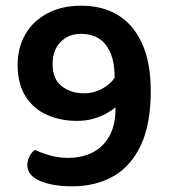

<svg xmlns="http://www.w3.org/2000/svg" viewBox="-20 -641 595 675"><path d="M76 -61Q76 -77 84 -92Q92 -107 103 -114Q126 -103 156 -94.5Q186 -86 220 -86Q268 -86 305.5 -105Q343 -124 364.5 -162.5Q386 -201 386 -259Q386 -261 386 -264Q375 -254 355.5 -243Q336 -232 310 -224Q284 -216 251 -216Q193 -216 145.5 -237Q98 -258 70 -302Q42 -346 42 -413Q42 -474 69.5 -521Q97 -568 147.5 -594.5Q198 -621 266 -621Q340 -621 394.5 -588Q449 -555 479.5 -488Q510 -421 510 -321Q510 -204 475 -130Q440 -56 378 -21Q316 14 234 14Q165 14 120.5 -5Q76 -24 76 -61ZM275 -313Q311 -313 341 -330Q371 -347 384 -370H383Q383 -442 353 -482Q323 -522 265 -522Q221 -522 193 -493.5Q165 -465 165 -416Q165 -363 197 -338Q229 -313 275 -313Z"/></svg>

Font: Baloo Bhaijaan 2 SemiBold
Style: Regular
Weight: 600
Designer: Sanskriti Dholi, Noopur Datye and Ek Type
Foundry: Ek Type
Version: Version 1.700